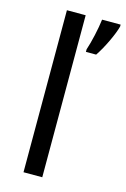

<svg xmlns="http://www.w3.org/2000/svg" viewBox="-117 -815 571 870"><g transform="rotate(15 168.5 -380.0)"><path d="M173 0V-760H85V0ZM337 -751V-760H250C245 -717 230 -650 217 -612V-600H265C295 -644 328 -715 337 -751Z"/></g></svg>

Font: Noto Sans Psalter Pahlavi
Style: Regular
Weight: 400
Designer: Monotype Design Team
Foundry: Monotype Imaging Inc.
Version: Version 2.002